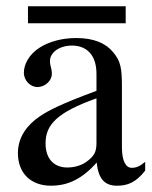

<svg xmlns="http://www.w3.org/2000/svg" viewBox="-20 -581 484 611"><path d="M380 -507V-561H69V-507ZM442 -66C425 -52 415 -47 399 -47C381 -47 368 -67 368 -113V-304C368 -365 364 -386 340 -415C316 -444 278 -460 222 -460C177 -460 135 -448 107 -430C72 -408 56 -376 56 -350C56 -323 78 -304 99 -304C125 -304 145 -326 145 -345C145 -366 139 -369 139 -387C139 -414 169 -436 209 -436C254 -436 287 -408 287 -346V-292C174 -250 137 -231 107 -211C68 -185 37 -146 37 -94C37 -28 80 10 142 10C185 10 234 -3 287 -63H288C293 -10 315 10 352 10C386 10 412 0 442 -38ZM287 -127C287 -98 281 -84 252 -64C235 -53 214 -48 194 -48C155 -48 125 -72 125 -125C125 -156 135 -180 159 -202C184 -225 225 -246 287 -268Z"/></svg>

Font: XITS Math
Style: Regular
Weight: 400
Designer: MicroPress Inc., with final additions and corrections provided by Coen Hoffman, Elsevier (retired)
Version: Version 1.108